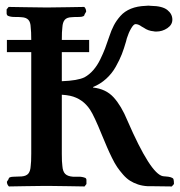

<svg xmlns="http://www.w3.org/2000/svg" viewBox="-20 -672 648 693"><path d="M600.1 1 523.9 0H512.2Q494.1 -1 478 -6.3Q461.9 -11.7 449.2 -19.8Q436.5 -27.8 424.3 -41.7Q412.1 -55.7 403.1 -68.8Q394 -82 383.8 -103Q373.5 -124 366.2 -141.1Q358.9 -158.2 348.1 -184.1Q319.8 -253.9 305.2 -275.9Q278.8 -315.9 233.4 -326.2Q219.7 -329.1 203.1 -330.1V-117.2Q203.1 -86.4 205.1 -73.2Q206.5 -53.2 215.3 -44.4Q224.1 -35.6 243.2 -34.2H265.1Q277.3 -34.2 288.1 -29.8Q292 -27.3 292 -22V-7.8Q288.1 -2 285.2 1Q280.8 1 227.5 0Q174.3 -1 152.8 -1H142.1Q119.1 -1 67.9 0Q16.6 1 12.2 1Q4.9 -6.3 4.9 -16.1Q5.9 -17.6 8.1 -21Q10.3 -24.4 11.2 -25.9Q11.2 -34.2 30.8 -34.2Q35.2 -34.2 44.4 -34.7Q53.7 -35.2 58.1 -35.2Q75.2 -36.6 82.5 -45.7Q89.8 -54.7 90.8 -73.2Q92.8 -86.4 92.8 -117.2V-483.9H4.9V-527.8H92.8Q92.8 -559.1 90.8 -573.2Q90.3 -591.8 82.5 -600.3Q74.7 -608.9 58.1 -609.9Q49.3 -610.8 30.8 -610.8Q18.6 -610.8 7.8 -615.2Q3.9 -619.1 3.9 -623V-638.2Q4.9 -639.6 7.6 -642.6Q10.3 -645.5 11.2 -647Q16.6 -647 71.3 -646Q126 -645 147 -645H150.9Q171.4 -645 225.8 -646Q280.3 -647 284.2 -647Q291 -640.1 291 -629.9Q290 -628.4 288.1 -625Q286.1 -621.6 285.2 -620.1Q285.2 -610.8 265.1 -610.8Q246.6 -610.8 238.8 -609.9Q221.2 -609.4 213.6 -600.3Q206.1 -591.3 205.1 -573.2Q203.1 -559.1 203.1 -527.8H301.8V-483.9H203.1V-378.9Q260.3 -380.9 285.2 -393.1Q302.7 -402.8 316.9 -419.2Q331.1 -435.5 341.8 -457.5Q352.5 -479.5 359.1 -496.8Q365.7 -514.2 374 -539.1Q381.8 -563 390.9 -580.3Q399.9 -597.7 414.8 -614.5Q429.7 -631.3 452.6 -640.6Q475.6 -649.9 505.9 -650.9Q516.1 -652.3 524.9 -650.9Q565.9 -650.4 584 -636Q602.1 -621.6 602.1 -601.1Q602.1 -582.5 584 -570.3Q565.9 -558.1 543.9 -558.1Q537.1 -558.1 534.2 -559.1Q515.1 -560.5 499 -571.8Q497.6 -572.3 495.1 -574Q492.7 -575.7 491.2 -576.2Q479.5 -585 469.2 -585Q462.4 -585 453.4 -569.6Q444.3 -554.2 438 -534.2Q437.5 -532.7 436.5 -528.6Q435.5 -524.4 435.1 -522.9Q427.7 -497.1 419.7 -476.3Q411.6 -455.6 397.7 -430.9Q383.8 -406.2 363 -387.5Q342.3 -368.7 315.9 -357.9V-356Q362.3 -351.1 390.1 -320.6Q418 -290 439.9 -236.8Q523.4 -44.4 567.9 -36.1Q568.8 -36.1 572.3 -35.6Q575.7 -35.2 577.1 -35.2Q601.6 -33.7 606 -25.9Q607.9 -20 607.9 -7.8Q606.4 -6.3 604 -3.4Q601.6 -0.5 600.1 1Z"/></svg>

Font: Common Serif SemiBold
Style: Regular
Weight: 600
Designer: Philipp H. Poll, Khaled Hosny
Foundry: Stefan Peev, Context Ltd.
Version: Version 1.026